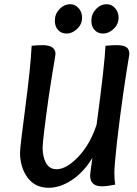

<svg xmlns="http://www.w3.org/2000/svg" viewBox="-20 -880 649 910"><path d="M438 -290Q476 -573 480 -663Q508 -666 533 -666Q563 -666 578 -657Q593 -648 593 -623Q593 -620 586 -579.5Q579 -539 564 -436Q549 -333 534 -203Q522 -93 522 -61Q522 -29 526 -5Q488 3 463 3Q407 3 407 -49Q407 -55 418 -132Q377 -64 321 -27Q265 10 211 10Q146 10 110.5 -38.5Q75 -87 75 -157Q75 -182 100 -371.5Q125 -561 130 -663Q157 -666 181 -666Q243 -666 243 -624Q243 -621 239 -597Q235 -573 227 -525Q219 -477 212 -429Q182 -215 182 -180Q182 -137 198 -107.5Q214 -78 248 -78Q296 -78 352.5 -138.5Q409 -199 438 -290ZM469 -721Q444 -721 428.5 -737.5Q413 -754 413 -782Q413 -814 435 -837Q457 -860 486 -860Q509 -860 525.5 -841.5Q542 -823 542 -796Q542 -765 518.5 -743Q495 -721 469 -721ZM296 -721Q271 -721 255.5 -737.5Q240 -754 240 -782Q240 -814 262 -837Q284 -860 313 -860Q336 -860 352.5 -841.5Q369 -823 369 -796Q369 -765 345.5 -743Q322 -721 296 -721Z"/></svg>

Font: Overlock
Style: Bold Italic
Weight: 700
Version: Version 1.001